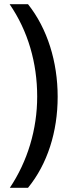

<svg xmlns="http://www.w3.org/2000/svg" viewBox="-20 -741 341 919"><path d="M256 -278C256 -445 207 -604 114 -721H26C114 -593 158 -440 158 -279C158 -122 112 31 27 158H114C207 44 256 -110 256 -278Z"/></svg>

Font: Noto Sans Myanmar UI Condensed Medium
Style: Regular
Weight: 500
Width: 3
Designer: Monotype Design Team
Foundry: Monotype Imaging Inc.
Version: Version 2.103